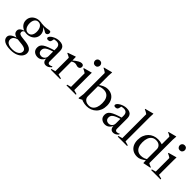

<svg xmlns="http://www.w3.org/2000/svg" viewBox="164 -1902 3338 3338"><g transform="rotate(45 1833.5 -233.0)"><path d="M215 254Q163.5 254 124.8 245.8Q86 237.5 60 222Q34 206.5 21 185Q8 163.5 8 136.5Q8 116.5 18.2 98.5Q28.5 80.5 50.5 64.8Q72.5 49 107.8 35.8Q143 22.5 193 12H221V23Q167.5 31.5 137 47Q106.5 62.5 93.8 83.2Q81 104 81 128.5Q81 158.5 97.2 179.8Q113.5 201 146.2 212.2Q179 223.5 227.5 223.5Q278 223.5 314.5 209.5Q351 195.5 370.5 171.8Q390 148 390 120Q390 99.5 380.5 85.2Q371 71 349.8 61.2Q328.5 51.5 294 45.8Q259.5 40 209 36.5Q162.5 33 132.5 24Q102.5 15 85.5 1.8Q68.5 -11.5 61.8 -28.2Q55 -45 55 -64Q55 -99.5 87.5 -124Q120 -148.5 175 -161L186 -151Q156 -148 141.8 -133.8Q127.5 -119.5 127.5 -99.5Q127.5 -87 132.2 -77Q137 -67 150.5 -59.5Q164 -52 190.8 -46.8Q217.5 -41.5 261.5 -38Q309.5 -34.5 346.5 -25.8Q383.5 -17 409.2 -1.8Q435 13.5 448.2 35.8Q461.5 58 461.5 89Q461.5 132 432.8 169.8Q404 207.5 348.8 230.8Q293.5 254 215 254ZM219 -142Q168.5 -142 127.5 -162.8Q86.5 -183.5 62.5 -220Q38.5 -256.5 38.5 -303Q38.5 -350.5 62.5 -387Q86.5 -423.5 127.5 -444Q168.5 -464.5 219 -464.5Q257.5 -464.5 290.5 -452.8Q323.5 -441 348.2 -419Q373 -397 386.8 -367.8Q400.5 -338.5 400.5 -303.5Q400.5 -256.5 376.5 -220Q352.5 -183.5 311.5 -162.8Q270.5 -142 219 -142ZM227 -170Q272 -172 295.2 -208.8Q318.5 -245.5 316 -304.5Q313.5 -366.5 285.2 -402.2Q257 -438 211 -436.5Q168 -435 144.2 -398.5Q120.5 -362 122.5 -302.5Q125 -241.5 153.2 -205Q181.5 -168.5 227 -170ZM281.5 -434.5 264 -458.5Q307.5 -453.5 338.8 -454Q370 -454.5 392 -457.8Q414 -461 430.2 -464.2Q446.5 -467.5 460 -467.5Q474.5 -467.5 482.5 -459Q490.5 -450.5 490.5 -432.5Q490.5 -410 476.8 -396Q463 -382 445.5 -382Q432.5 -382 420 -389.8Q407.5 -397.5 390.8 -407.5Q374 -417.5 347.8 -425.5Q321.5 -433.5 281.5 -434.5Z M789.5 -292 797 -261.5Q734 -245.5 694.5 -229.5Q655 -213.5 633.2 -197.2Q611.5 -181 603.2 -162.8Q595 -144.5 595 -123Q595 -86 616.8 -66.8Q638.5 -47.5 670 -47.5Q695 -47.5 715.2 -59.2Q735.5 -71 747.5 -91.2Q759.5 -111.5 759.5 -137V-333.5Q759.5 -374.5 738.8 -397.8Q718 -421 672.5 -421Q654 -421 632.8 -416.5Q611.5 -412 594.5 -403.5L620.5 -425.5Q619 -410 616 -394Q613 -378 609 -365.2Q605 -352.5 599 -346Q591.5 -337.5 579.2 -333.5Q567 -329.5 554 -329.5Q538 -329.5 528.2 -336.8Q518.5 -344 518.5 -356.5Q518.5 -373.5 535.5 -392Q552.5 -410.5 579.8 -426.2Q607 -442 640 -451.8Q673 -461.5 705.5 -461.5Q753.5 -461.5 782.8 -447.2Q812 -433 825.2 -406Q838.5 -379 838.5 -340.5V-89.5Q838.5 -73.5 843.2 -63.2Q848 -53 857 -48Q866 -43 879 -43Q892 -43 906.5 -48Q921 -53 935.5 -62V-42Q909.5 -12.5 884.8 -1.5Q860 9.5 837 9.5Q811 9.5 794 -2.2Q777 -14 768.5 -35.8Q760 -57.5 759.5 -87.5L762 -91Q755 -61.5 736.8 -38.8Q718.5 -16 693 -3Q667.5 10 638 10Q584 10 548.5 -19.8Q513 -49.5 513 -105.5Q513 -135 524.2 -158.8Q535.5 -182.5 565.2 -203.8Q595 -225 649.5 -246.2Q704 -267.5 789.5 -292Z M1256 -462Q1280.5 -462 1292.5 -449.8Q1304.5 -437.5 1304.5 -417.5Q1304.5 -393.5 1289.2 -379Q1274 -364.5 1249 -364.5Q1238 -364.5 1226.8 -368.2Q1215.5 -372 1203.2 -375.5Q1191 -379 1176 -379Q1163.5 -379 1150 -375Q1136.5 -371 1123.2 -364Q1110 -357 1099 -347.5L1091.5 -366.5Q1123.5 -394.5 1148.8 -412.8Q1174 -431 1193.5 -442Q1213 -453 1228.2 -457.5Q1243.5 -462 1256 -462ZM1107 -373V-38L1186 -17V0H953.5V-17L1028 -38V-367.5Q1021.5 -373.5 1011.5 -379Q1001.5 -384.5 987.2 -391.2Q973 -398 954.5 -406V-417.5L1096 -466.5H1104Z M1447.5 -594Q1419.5 -594 1402.2 -612.8Q1385 -631.5 1385 -657Q1385 -682.5 1402.2 -700.2Q1419.5 -718 1447.5 -718Q1476 -718 1492.8 -700.2Q1509.5 -682.5 1509.5 -657Q1509.5 -631.5 1492.8 -612.8Q1476 -594 1447.5 -594ZM1495.5 -466.5 1493.5 -380V-38L1569 -17V0H1339.5V-17L1414 -38V-371.5Q1408.5 -376.5 1397 -383.8Q1385.5 -391 1371 -398.5Q1356.5 -406 1341 -412.5V-425.5L1488.5 -466.5Z M1686.5 -29 1742 -34 1656 11 1643.5 6 1657.5 -106V-622.5Q1651 -629 1640.2 -636.8Q1629.5 -644.5 1614.5 -653Q1599.5 -661.5 1580 -671V-680L1733.5 -720.5H1742L1736.5 -639.5V-127.5Q1736.5 -98.5 1751.8 -75.5Q1767 -52.5 1794.8 -39Q1822.5 -25.5 1859 -25.5Q1903.5 -25.5 1935 -49Q1966.5 -72.5 1983 -116.5Q1999.5 -160.5 1999.5 -221Q1999.5 -281.5 1982 -322.8Q1964.5 -364 1931.8 -385Q1899 -406 1853.5 -406Q1824.5 -406 1798.5 -400.5Q1772.5 -395 1749.5 -383.8Q1726.5 -372.5 1706 -354L1703.5 -381Q1732.5 -404 1758.2 -419.8Q1784 -435.5 1806.8 -445.5Q1829.5 -455.5 1850.5 -460Q1871.5 -464.5 1890.5 -464.5Q1954.5 -464.5 1998.5 -437.5Q2042.5 -410.5 2065.5 -362.2Q2088.5 -314 2088.5 -250.5Q2088.5 -190.5 2070 -142.5Q2051.5 -94.5 2017.8 -60.5Q1984 -26.5 1938.2 -8.2Q1892.5 10 1837.5 10Q1814 10 1789.2 6Q1764.5 2 1738.8 -6.5Q1713 -15 1686.5 -29Z M2444.5 -292 2452 -261.5Q2389 -245.5 2349.5 -229.5Q2310 -213.5 2288.2 -197.2Q2266.5 -181 2258.2 -162.8Q2250 -144.5 2250 -123Q2250 -86 2271.8 -66.8Q2293.5 -47.5 2325 -47.5Q2350 -47.5 2370.2 -59.2Q2390.5 -71 2402.5 -91.2Q2414.5 -111.5 2414.5 -137V-333.5Q2414.5 -374.5 2393.8 -397.8Q2373 -421 2327.5 -421Q2309 -421 2287.8 -416.5Q2266.5 -412 2249.5 -403.5L2275.5 -425.5Q2274 -410 2271 -394Q2268 -378 2264 -365.2Q2260 -352.5 2254 -346Q2246.5 -337.5 2234.2 -333.5Q2222 -329.5 2209 -329.5Q2193 -329.5 2183.2 -336.8Q2173.5 -344 2173.5 -356.5Q2173.5 -373.5 2190.5 -392Q2207.5 -410.5 2234.8 -426.2Q2262 -442 2295 -451.8Q2328 -461.5 2360.5 -461.5Q2408.5 -461.5 2437.8 -447.2Q2467 -433 2480.2 -406Q2493.5 -379 2493.5 -340.5V-89.5Q2493.5 -73.5 2498.2 -63.2Q2503 -53 2512 -48Q2521 -43 2534 -43Q2547 -43 2561.5 -48Q2576 -53 2590.5 -62V-42Q2564.5 -12.5 2539.8 -1.5Q2515 9.5 2492 9.5Q2466 9.5 2449 -2.2Q2432 -14 2423.5 -35.8Q2415 -57.5 2414.5 -87.5L2417 -91Q2410 -61.5 2391.8 -38.8Q2373.5 -16 2348 -3Q2322.5 10 2293 10Q2239 10 2203.5 -19.8Q2168 -49.5 2168 -105.5Q2168 -135 2179.2 -158.8Q2190.5 -182.5 2220.2 -203.8Q2250 -225 2304.5 -246.2Q2359 -267.5 2444.5 -292Z M2754 -38 2829.5 -17V0H2600V-17L2674.5 -38V-625Q2668 -631.5 2657.2 -638.5Q2646.5 -645.5 2631 -653.5Q2615.5 -661.5 2596 -670V-679.5L2750 -720.5H2757.5L2754 -638Z M3235 -327Q3235 -371 3203.2 -400Q3171.5 -429 3116 -429Q3070 -429 3037.5 -405.5Q3005 -382 2988.5 -338.5Q2972 -295 2972 -233.5Q2972 -173 2989.5 -131.8Q3007 -90.5 3039.8 -69.8Q3072.5 -49 3118 -49Q3157.5 -49 3193.2 -62Q3229 -75 3262.5 -104L3265 -77Q3230.5 -51 3204.8 -33.8Q3179 -16.5 3158.2 -7Q3137.5 2.5 3119.5 6.2Q3101.5 10 3082.5 10Q3019 10 2974.2 -17Q2929.5 -44 2906.2 -92.5Q2883 -141 2883 -204.5Q2883 -265.5 2902 -313.8Q2921 -362 2955 -395.8Q2989 -429.5 3034 -447Q3079 -464.5 3130 -464.5Q3156 -464.5 3181.2 -460.5Q3206.5 -456.5 3232.5 -448Q3258.5 -439.5 3285 -425.5L3235 -402V-634.5Q3229 -640.5 3218 -647Q3207 -653.5 3193.2 -660Q3179.5 -666.5 3165 -673V-682L3312.5 -720.5H3319.5L3314 -640.5V-63.5Q3318.5 -59.5 3327 -55Q3335.5 -50.5 3345.5 -46Q3355.5 -41.5 3365.2 -37.8Q3375 -34 3383 -32.5V-19L3247 9.5H3239.5L3235 -64.5Z M3530.5 -594Q3502.5 -594 3485.2 -612.8Q3468 -631.5 3468 -657Q3468 -682.5 3485.2 -700.2Q3502.5 -718 3530.5 -718Q3559 -718 3575.8 -700.2Q3592.5 -682.5 3592.5 -657Q3592.5 -631.5 3575.8 -612.8Q3559 -594 3530.5 -594ZM3578.5 -466.5 3576.5 -380V-38L3652 -17V0H3422.5V-17L3497 -38V-371.5Q3491.5 -376.5 3480 -383.8Q3468.5 -391 3454 -398.5Q3439.5 -406 3424 -412.5V-425.5L3571.5 -466.5Z"/></g></svg>

Font: Newsreader 36pt
Style: Regular
Weight: 400
Designer: Hugues Gentile
Foundry: Production Type
Version: Version 1.003